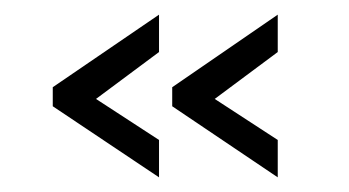

<svg xmlns="http://www.w3.org/2000/svg" viewBox="-20 -363 476 262"><path d="M197 -121V-172L111 -228L197 -292V-343L52 -244V-218ZM359 -121V-172L273 -228L359 -292V-343L215 -244V-218Z"/></svg>

Font: linja pona
Style: Regular
Weight: 400
Foundry: jan Same & David A Roberts
Version: Version 4.9